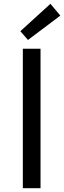

<svg xmlns="http://www.w3.org/2000/svg" viewBox="-20 -989 337 1009"><path d="M100 0H193V-733H100ZM127 -779 297 -907 245 -969 87 -825Z"/></svg>

Font: Noto Sans JP Regular
Style: Regular
Weight: 400
Designer: Ryoko NISHIZUKA (kana & ideographs); Paul D. Hunt (Latin, Greek & Cyrillic); Wenlong ZHANG (bopomofo); Sandoll Communica
Foundry: Adobe Systems Incorporated
Version: Version 1.004;PS 1.004;hotconv 1.0.82;makeotf.lib2.5.63406